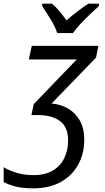

<svg xmlns="http://www.w3.org/2000/svg" viewBox="-86 -786 570 1046"><path d="M95 240Q40 240 2.5 231Q-35 222 -66 206V125Q-40 141 1.5 154.5Q43 168 97 168Q160 168 202 143Q244 118 264.5 75Q285 32 285 -21Q285 -93 241.5 -126Q198 -159 122 -159H85L98 -219L332 -462H71L87 -536H450L437 -472L195 -222Q245 -218 285 -194.5Q325 -171 349 -129Q373 -87 373 -25Q373 51 340 111Q307 171 245 205.5Q183 240 95 240ZM226 -606Q213 -644 188 -684Q163 -724 144 -753V-766H197Q217 -750 237 -726Q257 -702 276 -675Q307 -702 338 -725.5Q369 -749 396 -766H453V-753Q436 -738 408 -711.5Q380 -685 353.5 -657Q327 -629 312 -606Z"/></svg>

Font: Noto Sans
Style: Italic
Weight: 400
Italic angle: -12°
Designer: Monotype Design Team
Foundry: Monotype Imaging Inc.
Version: Version 2.013; ttfautohint (v1.8.4.7-5d5b)